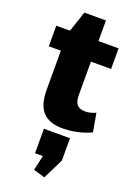

<svg xmlns="http://www.w3.org/2000/svg" viewBox="-181 -737 787 1121"><g transform="rotate(20 212.5 -176.0)"><path d="M251 11Q166 11 126 -33Q86 -77 86 -170V-510L139 -668H273V-206Q273 -164 289 -145.5Q305 -127 340 -127Q356 -127 372.5 -131Q389 -135 405 -143L425 -28Q403 -17 374 -8Q345 1 313.5 6Q282 11 251 11ZM11 -540H398V-412H11ZM311 50V189L248 316L177 295L219 106L294 202H149V50Z"/></g></svg>

Font: Pathway Extreme SemiCondensed ExtraBold
Style: Regular
Weight: 800
Width: 4
Version: Version 1.001;gftools[0.9.26]